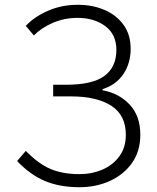

<svg xmlns="http://www.w3.org/2000/svg" viewBox="-20 -762 649 795"><path d="M309.1 13.2Q227.1 13.2 165.8 -12.7Q104.5 -38.6 50.8 -95.2L86.9 -137.2Q138.7 -84 189 -62.5Q239.3 -41 309.1 -41Q360.4 -41 404.1 -59.8Q447.8 -78.6 474.4 -115Q501 -151.4 501 -204.1Q501 -285.2 440.9 -324Q380.9 -362.8 274.9 -362.8H200.2V-411.1H252.9Q363.3 -411.1 412.6 -447.8Q461.9 -484.4 461.9 -555.2Q461.9 -619.6 416 -653.8Q370.1 -688 300.8 -688Q247.6 -688 200.2 -668Q152.8 -647.9 120.1 -615.2L86.9 -654.8Q121.6 -692.4 178.5 -717.3Q235.4 -742.2 301.8 -742.2Q363.8 -742.2 413.6 -720.5Q463.4 -698.7 492.2 -658.2Q521 -617.7 521 -560.1Q521 -500 490.7 -455.1Q460.4 -410.2 404.8 -393.1V-388.2Q472.7 -376 516.8 -329.1Q561 -282.2 561 -204.1Q561 -136.2 526.9 -87.6Q492.7 -39.1 435.3 -12.9Q377.9 13.2 309.1 13.2Z"/></svg>

Font: Source Han Sans CN Light
Style: Regular
Weight: 300
Designer: Ryoko NISHIZUKA  (kana, bopomofo & ideographs); Paul D. Hunt (Latin, Greek & Cyrillic); Sandoll Communications , Soo-you
Foundry: Adobe
Version: Version 2.000;hotconv 1.0.107;makeotfexe 2.5.65593